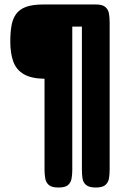

<svg xmlns="http://www.w3.org/2000/svg" viewBox="-20 -606 552 858"><path d="M241 232Q211 232 198 220.5Q185 209 182 190.5Q179 172 179 151V-254Q119 -255 85.5 -275Q52 -295 39 -332Q26 -369 26 -420Q26 -461 31.5 -492Q37 -523 52.5 -544Q68 -565 97 -575.5Q126 -586 174 -586H409Q438 -586 451 -574.5Q464 -563 467 -545Q470 -527 470 -506V153Q470 173 467 191Q464 209 451 220.5Q438 232 408 232Q378 232 364.5 220.5Q351 209 348.5 190.5Q346 172 346 151V-487H303V153Q303 173 300 191Q297 209 284.5 220.5Q272 232 241 232Z"/></svg>

Font: Fredoka SemiCondensed SemiBold
Style: Regular
Weight: 600
Width: 4
Designer: Ben Nathan
Foundry: Milena B. Brandão, Ben Nathan
Version: Version 2.001